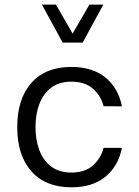

<svg xmlns="http://www.w3.org/2000/svg" viewBox="-20 -796 595 821"><path d="M285.2 -509.8Q374.5 -509.8 429.9 -465.3Q485.4 -420.9 501.5 -341.3L422.9 -341.8Q411.6 -386.7 377.4 -416.7Q343.3 -446.8 285.2 -446.8Q233.4 -446.8 199.5 -421.4Q165.5 -396 148.7 -352.3Q131.8 -308.6 131.8 -252.9Q131.8 -197.3 148.4 -153.3Q165 -109.4 199.2 -83.7Q233.4 -58.1 285.2 -58.1Q343.3 -58.1 377.4 -88.6Q411.6 -119.1 422.9 -163.6H501.5Q485.4 -84.5 430.2 -39.8Q375 4.9 285.2 4.9Q174.8 4.9 114.3 -63.5Q53.7 -131.8 53.7 -252.4Q53.7 -373.5 114.3 -441.7Q174.8 -509.8 285.2 -509.8ZM159.2 -776.4H219.2L290.5 -652.3L362.3 -776.4H421.9L333.5 -613.8H248Z"/></svg>

Font: Estedad-FD Regular
Style: FD-Regular
Weight: 400
Designer: Amin Abedi
Version: Version 7.3